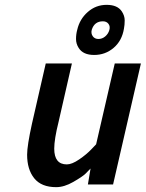

<svg xmlns="http://www.w3.org/2000/svg" viewBox="-20 -762 602 793"><path d="M483 -715Q495 -697 495 -678Q495 -659 492 -644Q484 -594 449.5 -564.5Q415 -535 369 -535Q323 -535 305 -564Q294 -581 294 -601Q294 -621 299 -639Q309 -683 342.5 -712.5Q376 -742 420.5 -742Q465 -742 483 -715ZM405 -674Q370 -674 359 -639Q355 -624 363 -612.5Q371 -601 386.5 -601Q402 -601 414.5 -611.5Q427 -622 431.5 -637.5Q436 -653 428 -663.5Q420 -674 405 -674ZM212 11Q151 11 121.5 -25.5Q92 -62 92 -123Q92 -160 112 -251L169 -500H277L222 -259Q204 -187 204 -148Q204 -83 256 -83Q277 -83 307 -103.5Q337 -124 357 -145L377 -166L454 -500H562L447 0H343L354 -66Q346 -57 333 -44.5Q320 -32 282.5 -10.5Q245 11 212 11Z"/></svg>

Font: Titillium Web
Style: SemiBold Italic
Weight: 600
Italic angle: -13°
Version: Version 1.001;PS 57.000;hotconv 1.0.70;makeotf.lib2.5.55311